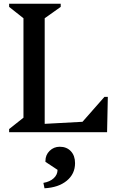

<svg xmlns="http://www.w3.org/2000/svg" viewBox="-20 -710 642 1031"><path d="M29 0V-17L106 -78V-612L29 -673V-690H306V-673L220 -612V-45L423 -56L541 -190H559L555 0ZM219 301 213 272Q248 266 268.5 247Q289 228 289 202L224 159V154Q224 122 246.5 100Q269 78 301 78Q338 78 360.5 102Q383 126 383 166Q383 224 338.5 260.5Q294 297 219 301Z"/></svg>

Font: Platypi
Style: Regular
Weight: 400
Designer: David Sargent
Foundry: Bolt Cutter Type
Version: Version 1.200; ttfautohint (v1.8.4.7-5d5b)